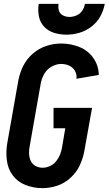

<svg xmlns="http://www.w3.org/2000/svg" viewBox="-20 -969 564 997"><path d="M200 8Q155 8 113.5 -8Q72 -24 46.5 -58Q21 -92 15.5 -137Q10 -182 18 -227L75 -550Q82 -589 100 -625.5Q118 -662 150 -690Q182 -718 220.5 -730.5Q259 -743 298 -743Q347 -743 392 -725Q437 -707 464.5 -668Q492 -629 493 -580L377 -560Q380 -582 369.5 -600.5Q359 -619 339.5 -628Q320 -637 298 -637Q272 -637 247 -622.5Q222 -608 208.5 -583Q195 -558 191 -532L134 -209Q130 -189 131 -169.5Q132 -150 140 -133Q148 -116 165 -107Q182 -98 201 -98Q220 -98 239 -106.5Q258 -115 271 -131Q284 -147 291.5 -165.5Q299 -184 302 -203L319 -303H258V-409H458L418 -185Q411 -146 394 -110Q377 -74 346 -45.5Q315 -17 276.5 -4.5Q238 8 200 8ZM325 -789Q292 -789 261 -798.5Q230 -808 209 -830.5Q188 -853 182 -884.5Q176 -916 181 -949H284Q281 -931 286 -914Q291 -897 307 -889Q323 -881 341 -881Q359 -881 377.5 -889Q396 -897 407 -913.5Q418 -930 421 -949H524Q518 -915 501 -884Q484 -853 454.5 -830.5Q425 -808 391.5 -798.5Q358 -789 325 -789Z"/></svg>

Font: Iosevka SS08
Style: Bold Italic
Weight: 700
Italic angle: -10°
Monospace: yes
Designer: Belleve Invis
Foundry: Belleve Invis
Version: 2.1.0; ttfautohint (v1.8.2)